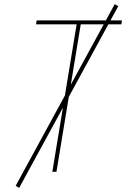

<svg xmlns="http://www.w3.org/2000/svg" viewBox="-20 -834 640 932"><path d="M234 0 352 -716H155L158 -735H572L569 -716H372L254 0ZM73 78 56 68 537 -814 554 -804Z"/></svg>

Font: Iosevka Aile Thin Oblique
Style: Regular
Weight: 100
Italic angle: -9°
Designer: Belleve Invis
Foundry: Belleve Invis
Version: Version 31.1.0; ttfautohint (v1.8.4)